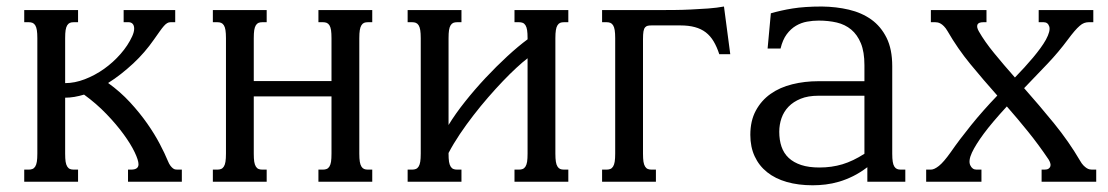

<svg xmlns="http://www.w3.org/2000/svg" viewBox="-20 -549 3346 580"><path d="M486.8 -63.5Q490.7 -53.7 494.9 -48.3Q499 -43 502.7 -40.3Q506.3 -37.6 509.8 -37.1Q513.2 -36.6 516.1 -36.6H529.3V0H366.7V-36.6H376Q398.4 -36.6 398.4 -52.7Q398.4 -64.9 386.7 -89.4Q375 -113.8 353.5 -143.3Q332 -172.9 301.5 -204.6Q271 -236.3 233.9 -263.2Q219.2 -258.8 204.8 -256.3Q190.4 -253.9 176.8 -253.9V-85Q176.8 -69.8 178.2 -60.5Q179.7 -51.3 183.1 -45.9Q186.5 -40.5 191.2 -38.6Q195.8 -36.6 202.6 -36.6H215.8V0H53.2V-36.6H66.9Q73.2 -36.6 78.1 -38.6Q83 -40.5 86.4 -45.9Q89.8 -51.3 91.3 -60.5Q92.8 -69.8 92.8 -85V-433.6Q92.8 -448.7 91.3 -458Q89.8 -467.3 86.4 -472.7Q83 -478 78.1 -480Q73.2 -481.9 66.9 -481.9H53.2V-518.6H215.8V-481.9H202.6Q195.8 -481.9 191.2 -480Q186.5 -478 183.1 -472.7Q179.7 -467.3 178.2 -458Q176.8 -448.7 176.8 -433.6V-297.9Q205.6 -297.9 236.1 -309.6Q266.6 -321.3 294.2 -340.8Q321.8 -360.4 344.2 -386Q366.7 -411.6 379.4 -439.5Q385.3 -452.6 385.3 -462.4Q385.3 -472.2 380.6 -477.1Q376 -481.9 368.7 -481.9H353.5V-518.6H509.3V-481.9H495.1Q489.7 -481.9 485.1 -479.2Q480.5 -476.6 475.1 -470.5Q469.7 -464.4 462.4 -454.1Q455.1 -443.8 444.8 -429.2Q431.6 -410.2 416 -392.1Q400.4 -374 382.6 -357.4Q364.7 -340.8 345.5 -325.7Q326.2 -310.5 306.6 -298.3Q343.3 -272 372.8 -240Q402.3 -208 424.8 -175.8Q447.3 -143.6 462.6 -114.3Q478 -85 486.8 -63.5Z M746.6 -85Q746.6 -69.8 748 -60.5Q749.5 -51.3 752.9 -45.9Q756.3 -40.5 761 -38.6Q765.6 -36.6 772.5 -36.6H785.6V0H623V-36.6H636.7Q643.1 -36.6 647.9 -38.6Q652.8 -40.5 656.2 -45.9Q659.7 -51.3 661.1 -60.5Q662.6 -69.8 662.6 -85V-433.6Q662.6 -448.7 661.1 -458Q659.7 -467.3 656.2 -472.7Q652.8 -478 647.9 -480Q643.1 -481.9 636.7 -481.9H623V-518.6H785.6V-481.9H772.5Q765.6 -481.9 761 -480Q756.3 -478 752.9 -472.7Q749.5 -467.3 748 -458Q746.6 -448.7 746.6 -433.6V-304.2H981.4V-433.6Q981.4 -448.7 980 -458Q978.5 -467.3 975.1 -472.7Q971.7 -478 966.8 -480Q961.9 -481.9 955.6 -481.9H941.9V-518.6H1104.5V-481.9H1091.3Q1084.5 -481.9 1079.8 -480Q1075.2 -478 1071.8 -472.7Q1068.4 -467.3 1066.9 -458Q1065.4 -448.7 1065.4 -433.6V-85Q1065.4 -69.8 1066.9 -60.5Q1068.4 -51.3 1071.8 -45.9Q1075.2 -40.5 1079.8 -38.6Q1084.5 -36.6 1091.3 -36.6H1104.5V0H941.9V-36.6H955.6Q961.9 -36.6 966.8 -38.6Q971.7 -40.5 975.1 -45.9Q978.5 -51.3 980 -60.5Q981.4 -69.8 981.4 -85V-257.8H746.6Z M1335 -85Q1335 -69.8 1336.4 -60.5Q1337.9 -51.3 1341.3 -45.9Q1344.7 -40.5 1349.4 -38.6Q1354 -36.6 1360.8 -36.6H1374V0H1211.4V-36.6H1225.1Q1231.4 -36.6 1236.3 -38.6Q1241.2 -40.5 1244.6 -45.9Q1248 -51.3 1249.5 -60.5Q1251 -69.8 1251 -85V-433.6Q1251 -448.7 1249.5 -458Q1248 -467.3 1244.6 -472.7Q1241.2 -478 1236.3 -480Q1231.4 -481.9 1225.1 -481.9H1211.4V-518.6H1374V-481.9H1360.8Q1354 -481.9 1349.4 -480Q1344.7 -478 1341.3 -472.7Q1337.9 -467.3 1336.4 -458Q1335 -448.7 1335 -433.6V-171.4Q1355.5 -205.1 1384.8 -241.9Q1414.1 -278.8 1446.8 -313.7Q1479.5 -348.6 1512.7 -379.2Q1545.9 -409.7 1573.7 -430.2V-433.6Q1573.7 -448.7 1572.3 -458Q1570.8 -467.3 1567.4 -472.7Q1564 -478 1559.1 -480Q1554.2 -481.9 1547.9 -481.9H1534.2V-518.6H1696.8V-481.9H1683.6Q1676.8 -481.9 1672.1 -480Q1667.5 -478 1664.1 -472.7Q1660.6 -467.3 1659.2 -458Q1657.7 -448.7 1657.7 -433.6V-85Q1657.7 -69.8 1659.2 -60.5Q1660.6 -51.3 1664.1 -45.9Q1667.5 -40.5 1672.1 -38.6Q1676.8 -36.6 1683.6 -36.6H1696.8V0H1534.2V-36.6H1547.9Q1554.2 -36.6 1559.1 -38.6Q1564 -40.5 1567.4 -45.9Q1570.8 -51.3 1572.3 -60.5Q1573.7 -69.8 1573.7 -85V-373Q1559.1 -361.8 1539.8 -344Q1520.5 -326.2 1499 -303.7Q1477.5 -281.2 1454.8 -255.1Q1432.1 -229 1410.4 -200.9Q1388.7 -172.9 1369.1 -143.8Q1349.6 -114.7 1335 -86.9Z M1922.4 -85Q1922.4 -69.8 1923.8 -60.5Q1925.3 -51.3 1928.7 -45.9Q1932.1 -40.5 1936.8 -38.6Q1941.4 -36.6 1948.2 -36.6H1961.4V0H1798.8V-36.6H1812.5Q1818.8 -36.6 1823.7 -38.6Q1828.6 -40.5 1832 -45.9Q1835.4 -51.3 1836.9 -60.5Q1838.4 -69.8 1838.4 -85V-433.6Q1838.4 -448.7 1836.9 -458Q1835.4 -467.3 1832 -472.7Q1828.6 -478 1823.7 -480Q1818.8 -481.9 1812.5 -481.9H1798.8V-518.6H1973.1Q1991.7 -518.6 2016.4 -518.8Q2041 -519 2067.6 -520.3Q2094.2 -521.5 2120.1 -523.4Q2146 -525.4 2167 -529.3L2186 -385.3H2152.8Q2145.5 -407.7 2135.7 -424.1Q2126 -440.4 2112.1 -451.2Q2098.1 -461.9 2079.3 -467Q2060.5 -472.2 2035.6 -472.2H1948.2Q1941.4 -472.2 1936.8 -471.2Q1932.1 -470.2 1928.7 -466.3Q1925.3 -462.4 1923.8 -454.1Q1922.4 -445.8 1922.4 -430.7Z M2591.3 -259.8H2452.1Q2420.9 -259.8 2398.7 -250.7Q2376.5 -241.7 2362.1 -226.8Q2347.7 -211.9 2340.8 -192.1Q2334 -172.4 2334 -150.9Q2334 -126 2340.8 -106Q2347.7 -85.9 2362.5 -72Q2377.4 -58.1 2400.4 -50.5Q2423.3 -43 2455.6 -43Q2492.2 -43 2524.7 -52.7Q2557.1 -62.5 2591.3 -84.5ZM2675.3 -85Q2675.3 -69.8 2676.8 -60.5Q2678.2 -51.3 2681.6 -45.9Q2685.1 -40.5 2689.7 -38.6Q2694.3 -36.6 2701.2 -36.6H2714.8V0H2600.1V-43.9Q2578.1 -27.3 2556.9 -16.8Q2535.6 -6.3 2514.9 -0.2Q2494.1 5.9 2474.1 8.3Q2454.1 10.7 2435.1 10.7Q2391.6 10.7 2356.7 0.7Q2321.8 -9.3 2297.4 -28.8Q2272.9 -48.3 2259.8 -76.7Q2246.6 -105 2246.6 -141.6Q2246.6 -184.1 2263.2 -214.8Q2279.8 -245.6 2307.9 -265.4Q2335.9 -285.2 2373.3 -294.4Q2410.6 -303.7 2452.1 -303.7H2591.3V-352.1Q2591.3 -392.1 2580.6 -418.2Q2569.8 -444.3 2551.3 -459.7Q2532.7 -475.1 2507.6 -481Q2482.4 -486.8 2453.1 -486.8Q2435.5 -486.8 2418 -483.6Q2400.4 -480.5 2384.5 -471.2Q2368.7 -461.9 2356.4 -445.3Q2344.2 -428.7 2337.9 -402.3H2298.8L2308.6 -508.8Q2323.7 -513.2 2339.8 -516.8Q2356 -520.5 2374.3 -523.4Q2392.6 -526.4 2414.3 -527.8Q2436 -529.3 2462.9 -529.3Q2505.9 -528.8 2544.4 -519.8Q2583 -510.7 2612.1 -490Q2641.1 -469.2 2658.2 -434.8Q2675.3 -400.4 2675.3 -349.1Z M2916 -87.9Q2904.8 -63.5 2910.9 -50Q2917 -36.6 2929.7 -36.6H2944.8V0H2777.8V-36.6H2792Q2802.2 -36.6 2816.4 -47.9Q2830.6 -59.1 2852.1 -89.4Q2878.4 -127.4 2913.6 -170.9Q2948.7 -214.4 2992.7 -260.3Q2950.2 -308.1 2911.6 -355Q2873 -401.9 2842.3 -455.1Q2836.9 -464.4 2831.5 -469.7Q2826.2 -475.1 2821.3 -477.8Q2816.4 -480.5 2812.3 -481.2Q2808.1 -481.9 2805.2 -481.9H2792V-518.6H2960V-481.9H2950.7Q2935.5 -481.9 2932.6 -474.4Q2929.7 -466.8 2937 -454.1Q2954.6 -423.3 2983.2 -388.4Q3011.7 -353.5 3045.9 -314.9Q3060.5 -330.1 3074.5 -345.2Q3088.4 -360.4 3100.6 -375Q3112.8 -389.6 3122.8 -403.3Q3132.8 -417 3139.6 -429.2Q3153.8 -455.6 3149.7 -468.8Q3145.5 -481.9 3132.8 -481.9H3117.7V-518.6H3282.7V-481.9H3268.6Q3261.7 -481.9 3255.1 -479.5Q3248.5 -477.1 3241.5 -470.9Q3234.4 -464.8 3225.6 -454.6Q3216.8 -444.3 3205.6 -429.2Q3177.7 -391.6 3144.8 -356.9Q3111.8 -322.3 3073.7 -282.7Q3119.1 -231.4 3164.1 -176.3Q3209 -121.1 3242.7 -63.5Q3247.6 -54.7 3252.9 -49.3Q3258.3 -43.9 3262.9 -41Q3267.6 -38.1 3271.5 -37.4Q3275.4 -36.6 3278.3 -36.6H3291.5V0H3126.5V-36.6H3135.7Q3143.6 -36.6 3147.7 -39.6Q3151.9 -42.5 3153.1 -46.9Q3154.3 -51.3 3152.6 -56.6Q3150.9 -62 3147.5 -67.4Q3117.2 -112.3 3085.4 -151.6Q3053.7 -190.9 3021.5 -227.5Q2976.6 -178.7 2951.9 -145.3Q2927.2 -111.8 2916 -87.9Z"/></svg>

Font: Arian AMU Serif
Style: Regular
Weight: 400
Designer: Ruben Hakobyan (Tarumian)
Foundry: Ruben Hakobyan (Tarumian)
Version: Version 1.002